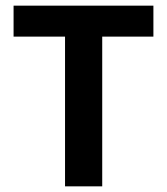

<svg xmlns="http://www.w3.org/2000/svg" viewBox="-20 -659 590 679"><path d="M341.5 0H210V-614.5H341.5ZM522.5 -529.5H28V-639H522.5Z"/></svg>

Font: Anek Kannada Medium SemiBold
Style: Regular
Weight: 600
Version: Version 1.003